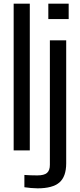

<svg xmlns="http://www.w3.org/2000/svg" viewBox="-20 -820 436 1047"><path d="M54.5 0V-800H142.5V0ZM243.5 -716V-800H354.5V-716ZM185 207Q169.5 207 149 205.2Q128.5 203.5 113 201V134Q126.5 135 145.8 135.8Q165 136.5 183.5 136.5Q220.5 136.5 236.2 123Q252 109.5 252 79V-600H341V70.5Q341 143 304 175Q267 207 185 207Z"/></svg>

Font: Big Shoulders Text Thin Medium
Style: Regular
Weight: 500
Version: Version 2.002